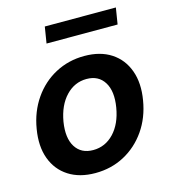

<svg xmlns="http://www.w3.org/2000/svg" viewBox="-108 -793 788 892"><g transform="rotate(-15 286.0 -347.5)"><path d="M241.7 11.7Q165.5 11.7 113.3 -22Q61 -55.7 38.8 -116.2Q16.6 -176.8 30.3 -257.3Q43.5 -337.4 85.7 -398.4Q127.9 -459.5 191.4 -493.4Q254.9 -527.3 331.1 -527.3Q407.7 -527.3 459.7 -493.4Q511.7 -459.5 533.7 -398.4Q555.7 -337.4 542 -257.3Q528.8 -177.2 486.8 -116.7Q444.8 -56.2 381.6 -22.2Q318.4 11.7 241.7 11.7ZM259.3 -94.2Q317.4 -94.2 358.9 -137.9Q400.4 -181.6 413.1 -257.3Q425.8 -333.5 398.4 -377.4Q371.1 -421.4 313.5 -421.4Q255.9 -421.4 214.1 -377.4Q172.4 -333.5 159.2 -257.3Q147 -181.2 174.3 -137.7Q201.7 -94.2 259.3 -94.2ZM531.7 -707 519 -628.4H177.2L189.9 -707Z"/></g></svg>

Font: Inter Display Semi Bold
Style: Italic
Weight: 600
Italic angle: -9.39999°
Designer: Rasmus Andersson
Foundry: rsms
Version: Version 4.000;git-4fc901f